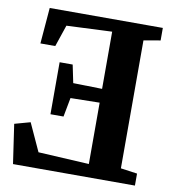

<svg xmlns="http://www.w3.org/2000/svg" viewBox="-83 -817 815 891"><g transform="rotate(10 325.0 -371.5)"><path d="M534 -67.5 612 -56.5V0H37.5L10.5 -185L84.5 -205.5L144.5 -74.5L384 -61.5V-350.5L247 -348L230 -258H168.5V-503H230L247.5 -418.5L384 -415.5V-685L170 -675.5L135.5 -573.5H65.5L79.5 -743H612.5V-684L534 -670.5Z"/></g></svg>

Font: Merriweather 28pt
Style: Bold
Weight: 700
Version: Version 2.100